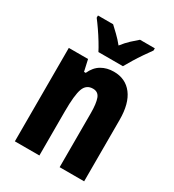

<svg xmlns="http://www.w3.org/2000/svg" viewBox="-184 -872 886 977"><g transform="rotate(30 259.0 -383.0)"><path d="M316 -559Q385 -559 424 -508Q463 -457 463 -361V0H319V-317Q319 -373 308.5 -402Q298 -431 267 -431Q228 -431 214 -393Q200 -355 200 -259V0H56V-549H169L184 -482H194Q212 -522 243.5 -540.5Q275 -559 316 -559ZM197 -606Q188 -624 171 -652Q154 -680 135 -707.5Q116 -735 102 -753V-766H191Q206 -752 227.5 -731.5Q249 -711 269 -686Q290 -713 310.5 -732Q331 -751 349 -766H436V-753Q422 -734 403.5 -707Q385 -680 368.5 -653Q352 -626 341 -606Z"/></g></svg>

Font: Noto Sans Malayalam ExtraCondensed ExtraBold
Style: Regular
Weight: 800
Width: 2
Designer: Jelle Bosma - Monotype Design Team
Foundry: Monotype Imaging Inc.
Version: Version 2.104; ttfautohint (v1.8.4.7-5d5b)